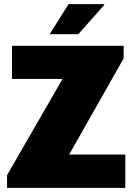

<svg xmlns="http://www.w3.org/2000/svg" viewBox="-20 -907 640 927"><path d="M14 0V-61L282 -526H38V-686H577V-625L314 -161H585V0ZM220 -742 311 -887H482L484 -884L358 -742Z"/></svg>

Font: Chivo Mono Medium Black
Style: Regular
Weight: 900
Monospace: yes
Version: Version 1.008